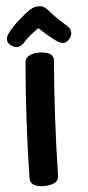

<svg xmlns="http://www.w3.org/2000/svg" viewBox="-67 -1079 519 1133"><g transform="rotate(-5 192.5 -513.0)"><path d="M100.9 -716.9Q102.7 -745.7 126.8 -758Q150.9 -770.3 183.4 -770.3Q224.2 -770.3 247.9 -757.2Q271.7 -744.1 269.1 -712Q255.4 -547.9 246.4 -375.5Q237.4 -203.1 234.2 -37.2Q233.4 -6.1 207.7 5.4Q181.9 17 145.4 17Q111.1 17 87.8 4.3Q64.4 -8.4 65.2 -45.2Q68.4 -204.7 77.4 -376.8Q86.4 -548.9 100.9 -716.9ZM102.9 -836.8Q90.7 -823 71.8 -815.8Q52.9 -808.6 29.3 -823.9Q7.7 -838.6 4.4 -855.4Q1.1 -872.2 11.9 -890.7Q25.6 -912.4 47.1 -934.7Q68.6 -957 91.3 -977.1Q114.1 -997.1 130.9 -1010.2Q151.1 -1026 168.3 -1034.4Q185.6 -1042.8 206.4 -1042.8Q229.1 -1042.8 242.3 -1032.3Q255.4 -1021.9 267.1 -1008.2Q287.6 -984.2 312.6 -960.6Q337.7 -937 370.9 -906.1Q384.4 -893.8 385.4 -872.6Q386.4 -851.4 368.4 -832.4Q351.2 -812.9 333.7 -814.6Q316.1 -816.2 301.6 -825.1Q277.1 -841.3 246.3 -867.5Q215.6 -893.7 194.3 -914.1Q177.8 -902.8 162.1 -891.1Q146.4 -879.4 132.2 -866.4Q117.9 -853.3 102.9 -836.8Z"/></g></svg>

Font: Playpen Sans Thai
Style: Regular
Weight: 400
Designer: Sirin Gunkloy, Laura Meseguer, Veronika Burian, José Scaglione
Foundry: TypeTogether
Version: Version 2.000